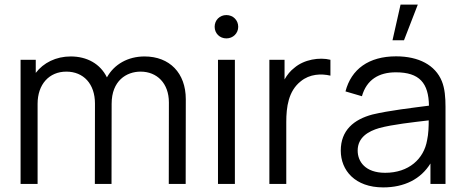

<svg xmlns="http://www.w3.org/2000/svg" viewBox="-20 -800 2018 835"><path d="M69.5 0H143.5V-348.5C143.5 -433 193.5 -488.5 268.5 -488.5C343 -488.5 393 -435.5 393 -349.5L392.5 0H465L465.5 -348.5C465.5 -449 530 -488.5 591.5 -488.5C662.5 -488.5 714.5 -438 714.5 -354.5L714 0H787.5L788 -368.5C788 -482.5 717.5 -554.5 608.5 -554.5C536.5 -554.5 476.5 -520.5 445 -463.5C416 -522.5 358.5 -554.5 287.5 -554.5C223.5 -554.5 169 -527 135.5 -483V-540H69.5Z M964.5 -633C993.5 -633 1016 -655 1016 -683.5C1016 -712.5 993.5 -734.5 964.5 -734.5C935.5 -734.5 913.5 -712.5 913.5 -683.5C913.5 -655 935.5 -633 964.5 -633ZM928 0H1001.5V-540H928Z M1151.5 0H1225V-269.5C1225 -334 1234 -404 1288 -446.5C1327 -478.5 1377 -480.5 1417 -471V-540C1369.5 -552 1302 -541.5 1259.5 -504.5C1243.5 -492.5 1229 -475 1217.5 -454.5V-540H1151.5Z M1722 -780 1687 -625H1737L1797 -780ZM1646.5 15C1738.5 15 1810 -21 1852 -89V0H1917.5V-335.5C1917.5 -375.5 1914.5 -415.5 1901.5 -447C1873 -517 1801 -555 1702.5 -555C1583.5 -555 1507.5 -499 1482.5 -402.5L1554 -381.5C1574.5 -453.5 1627.5 -485.5 1701.5 -485.5C1804.5 -485.5 1844 -438.5 1845.5 -340.5C1773.5 -331 1672.5 -319.5 1599.5 -302C1519 -280.5 1462 -233.5 1462 -145C1462 -59 1524 15 1646.5 15ZM1655 -48.5C1568 -48.5 1535.5 -98 1535.5 -145C1535.5 -203.5 1583 -229.5 1629 -243C1688.5 -259 1773.5 -268 1844.5 -276.5C1844.5 -252 1843.5 -217 1837.5 -190.5C1823.5 -109 1758 -48.5 1655 -48.5Z"/></svg>

Font: Hauora
Style: Regular
Weight: 400
Designer: Mikhail Sharanda
Foundry: WCYS & Co.
Version: Version 1.010